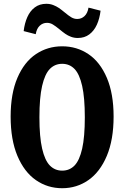

<svg xmlns="http://www.w3.org/2000/svg" viewBox="-20 -988 660 1020"><path d="M36.5 -368.5Q36.5 -490.4 72.5 -574.5Q108.6 -658.7 170.6 -700.3Q232.7 -742 310.4 -742Q388.2 -742 450 -700.3Q511.8 -658.7 547.7 -574.5Q583.5 -490.4 583.5 -368.5Q583.5 -245.7 547.5 -160Q511.4 -74.3 449.6 -31.2Q387.8 11.9 310.4 11.9Q232.7 11.9 170.6 -31.2Q108.6 -74.3 72.5 -160Q36.5 -245.7 36.5 -368.5ZM430.6 -364.8Q430.6 -469.2 416.4 -531.9Q402.2 -594.5 375.8 -621.8Q349.3 -649 310.4 -649Q271.5 -649 244.8 -621.8Q218.2 -594.5 203.8 -531.9Q189.4 -469.2 189.4 -364.8Q189.4 -261 203.8 -198.5Q218.2 -136 244.8 -108.8Q271.5 -81.5 310.4 -81.5Q349.4 -81.5 375.9 -108.6Q402.3 -135.8 416.5 -198.2Q430.6 -260.6 430.6 -364.8ZM296.4 -831.9Q274.9 -849.6 260.5 -858.1Q246.1 -866.7 229.7 -866.7Q207.5 -866.7 191.1 -851.4Q174.7 -836.1 169.8 -806.4L105.7 -822.8Q110.7 -864.5 125.2 -897.2Q139.7 -929.9 165 -948.8Q190.3 -967.8 226.1 -967.8Q245.7 -967.8 262.5 -961.3Q279.2 -954.9 292.3 -946Q305.3 -937.2 323.2 -922.4Q344.2 -904.8 358.9 -896Q373.6 -887.2 390.4 -887.2Q412.6 -887.2 429 -902.5Q445.3 -917.8 450.2 -947.5L514.3 -931.2Q509.3 -889.4 494.6 -856.9Q479.9 -824.4 454.5 -805.3Q429.2 -786.2 393.4 -786.2Q373.8 -786.2 357 -792.6Q340.2 -799 327.2 -808.1Q314.1 -817.2 296.4 -831.9Z"/></svg>

Font: Monaspace Xenon Var ExtraLight
Style: Regular
Weight: 200
Designer: Riley Cran and the Lettermatic Team
Version: Version 1.200 (Monaspace Xenon Var)